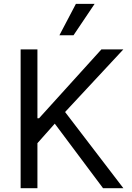

<svg xmlns="http://www.w3.org/2000/svg" viewBox="-20 -986 692 1006"><path d="M176.1 -727.3V-366.5H184.7L511.4 -727.3H626.4L321 -399.1L626.4 0H519.9L267 -338.1L176.1 -235.8V0H88.1V-727.3ZM377.8 -965.9H475.9L365.1 -801.1H291.2Z"/></svg>

Font: Inter P
Style: Regular
Weight: 400
Designer: Rasmus Andersson
Foundry: rsms
Version: Version 3.018;git-588b23468